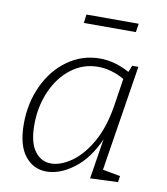

<svg xmlns="http://www.w3.org/2000/svg" viewBox="-81 -783 745 858"><g transform="rotate(10 291.0 -354.0)"><path d="M435 -45 515 -30 511 -2 385 3 414 -179Q374 -88 311 -40.5Q248 7 187 7Q127 7 89 -41.5Q51 -90 51 -186Q51 -280 88 -359.5Q125 -439 190.5 -485.5Q256 -532 336 -532Q404 -532 471 -495L483 -525H511ZM434 -330 454 -460Q395 -494 334 -494Q267 -494 213 -453Q159 -412 128.5 -342Q98 -272 98 -190Q98 -111 126.5 -71.5Q155 -32 201 -32Q244 -32 292.5 -65.5Q341 -99 379.5 -166Q418 -233 434 -330ZM242 -715H479L473 -676H237Z"/></g></svg>

Font: Bitter Pro Light
Style: Italic
Weight: 300
Italic angle: -9°
Designer: Sol Matas, and Bitter project Authors
Foundry: Sol Matas
Version: Version 1.010